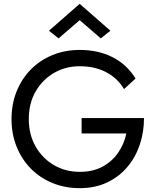

<svg xmlns="http://www.w3.org/2000/svg" viewBox="-20 -970 815 1000"><path d="M395 -865 285 -770 235 -810 395 -950 555 -810 505 -770ZM405 -275V-355H730Q730 -282 708 -216.5Q686 -151 643 -100Q600 -49 537.5 -19.5Q475 10 395 10Q319 10 254 -16.5Q189 -43 141 -91.5Q93 -140 66.5 -206Q40 -272 40 -350Q40 -428 66.5 -494Q93 -560 141 -608.5Q189 -657 254 -683.5Q319 -710 395 -710Q492 -710 566.5 -672Q641 -634 686 -561L626 -506Q593 -562 534 -593.5Q475 -625 395 -625Q321 -625 261 -590Q201 -555 165.5 -493.5Q130 -432 130 -350Q130 -269 165.5 -207Q201 -145 261 -110Q321 -75 395 -75Q465 -75 515 -102.5Q565 -130 596 -175.5Q627 -221 638 -275Z"/></svg>

Font: Von Book
Style: Regular
Weight: 400
Version: Version 4.000; ttfautohint (v1.8.4.7-5d5b)